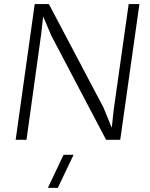

<svg xmlns="http://www.w3.org/2000/svg" viewBox="-20 -680 731 934"><path d="M658.2 -660.2 564.9 0H496.1L230 -505.9L189.9 -600.1L180.2 -513.2L108.9 0H56.2L148.9 -660.2H217.8L483.9 -155.8L522.9 -60.1H523.9L533.2 -147L606 -660.2ZM212.9 233.9 289.1 73.2H337.9L261.2 233.9Z"/></svg>

Font: Human Sans Light
Style: Italic
Weight: 300
Italic angle: -8°
Designer: Tim Radville
Foundry: Continuum
Version: Version 1.000;FEAKit 1.0